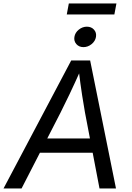

<svg xmlns="http://www.w3.org/2000/svg" viewBox="-40 -1071 750 1091"><path d="M-20 0 364.7 -727.5H472.2L619.1 0H525.4L442.9 -431.6Q436.5 -466.3 426.8 -528.8Q417 -591.3 405.8 -684.1H423.3Q383.8 -595.7 354.2 -533.7Q324.7 -471.7 304.2 -431.6L82.5 0ZM146.5 -203.1 159.7 -284.2H533.2L520 -203.1ZM434.1 -803.2Q409.2 -803.2 394 -820.3Q378.9 -837.4 382.8 -861.3Q386.7 -885.7 407.7 -902.6Q428.7 -919.4 453.6 -919.4Q479 -919.4 494.1 -902.6Q509.3 -885.7 505.4 -861.3Q501.5 -837.4 480.5 -820.3Q459.5 -803.2 434.1 -803.2ZM621.6 -1051.3 609.9 -988.8H339.4L351.1 -1051.3Z"/></svg>

Font: Inter Variable
Style: Italic
Weight: 400
Italic angle: -9.39999°
Designer: Rasmus Andersson
Foundry: rsms
Version: Version 4.001;git-9221beed3